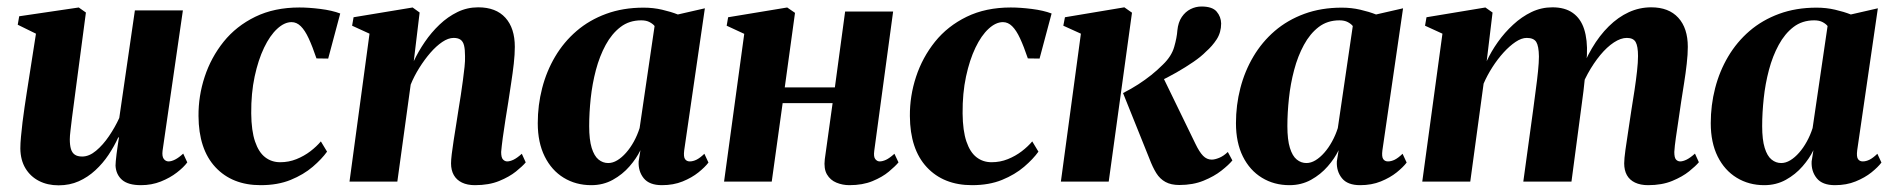

<svg xmlns="http://www.w3.org/2000/svg" viewBox="-20 -558 5816 590"><path d="M160 11.5Q126 11.5 99.8 -2Q73.5 -15.5 58.2 -40.8Q43 -66 42.5 -101.5Q42.5 -117.5 44.5 -138.2Q46.5 -159 49.2 -182.5Q52 -206 55.5 -229Q59 -252 62 -272L90.5 -454.5L34.5 -482L39 -508L222 -535L244 -519.5L213 -285.5Q210.5 -264.5 207.2 -241.2Q204 -218 201.2 -195.8Q198.5 -173.5 196.5 -156.2Q194.5 -139 194.5 -130Q194.5 -112 198 -100.2Q201.5 -88.5 209.8 -82.8Q218 -77 232.5 -77Q254 -77 275.2 -94.8Q296.5 -112.5 315 -139.8Q333.5 -167 346.5 -195.5L394.5 -526H542L479.5 -94.5Q477.5 -77.5 483.2 -69.8Q489 -62 498 -62Q507 -62 518.2 -67.8Q529.5 -73.5 543 -86L555.5 -59Q544.5 -44 523.5 -27.8Q502.5 -11.5 474.2 -0.2Q446 11 413 11Q374 11 355.2 -5.2Q336.5 -21.5 335 -49Q335 -53.5 335.8 -63Q336.5 -72.5 338.2 -85Q340 -97.5 341.8 -110.8Q343.5 -124 345.5 -135.5L343.5 -136Q331 -108.5 313.5 -82.2Q296 -56 273 -34.8Q250 -13.5 222 -1Q194 11.5 160 11.5Z M781 11Q693.5 11 642 -44.2Q590.5 -99.5 590 -201.5Q589.5 -263 609 -322.2Q628.5 -381.5 667.2 -429.8Q706 -478 764.5 -506.5Q823 -535 900 -535Q929 -535 964.8 -530.5Q1000.5 -526 1025.5 -516.5L988.5 -378L952.5 -378.5Q940 -415.5 928.5 -440.2Q917 -465 904.2 -477.5Q891.5 -490 876 -490Q854 -490 831.8 -469.5Q809.5 -449 791.5 -411.5Q773.5 -374 762.5 -322.8Q751.5 -271.5 752 -209.5Q752.5 -156 763.8 -123Q775 -90 794.8 -74.8Q814.5 -59.5 841 -59.5Q867.5 -59.5 891 -69Q914.5 -78.5 933.8 -93.2Q953 -108 966 -123.5L985 -92Q969 -69.5 941 -45.5Q913 -21.5 873.2 -5.2Q833.5 11 781 11Z M1251.5 -370Q1265.5 -400 1285.5 -429.2Q1305.5 -458.5 1330.8 -482.5Q1356 -506.5 1385.8 -521Q1415.5 -535.5 1449.5 -535.5Q1504 -535.5 1533 -503.5Q1562 -471.5 1562 -414Q1562 -391 1558.8 -362.2Q1555.5 -333.5 1550.8 -303.2Q1546 -273 1542 -245Q1538 -219.5 1533.2 -190.2Q1528.5 -161 1525 -134.8Q1521.5 -108.5 1520 -91Q1520 -73.5 1525.8 -67.8Q1531.5 -62 1538.5 -62Q1547 -62 1558 -67.2Q1569 -72.5 1583.5 -85.5L1595.5 -59Q1586 -47.5 1565.5 -31Q1545 -14.5 1513.8 -1.8Q1482.5 11 1439.5 11Q1416 11 1399.5 3Q1383 -5 1374.5 -20Q1366 -35 1366 -56Q1366 -66.5 1368.2 -84.8Q1370.5 -103 1374 -126.2Q1377.5 -149.5 1381.5 -173.5Q1385.5 -197.5 1388.5 -218.5Q1392.5 -242 1396 -265.5Q1399.5 -289 1402.5 -311.2Q1405.5 -333.5 1407.5 -352.5Q1409.5 -371.5 1409 -385.5Q1409 -406 1406 -418.2Q1403 -430.5 1395.2 -436Q1387.5 -441.5 1374 -441.5Q1357.5 -441.5 1339 -429Q1320.5 -416.5 1302.5 -395.8Q1284.5 -375 1268.5 -349.5Q1252.5 -324 1242 -298L1201 0H1054L1115.5 -454.5L1062 -479L1066.5 -505L1248 -535L1269.5 -519.5Z M2082.5 -96Q2080 -76.5 2085 -69.2Q2090 -62 2099.5 -62Q2109.5 -62 2120.2 -67.2Q2131 -72.5 2144.5 -85.5L2157 -58.5Q2146.5 -44.5 2126.2 -28.2Q2106 -12 2077.8 -0.5Q2049.5 11 2014 11Q1975.5 11 1958.2 -10.2Q1941 -31.5 1942.5 -62L1948 -96.5Q1936 -71.5 1914.5 -46.8Q1893 -22 1863.2 -5.5Q1833.5 11 1797 11Q1749.5 11 1712.2 -11.8Q1675 -34.5 1653.8 -77.2Q1632.5 -120 1632.5 -179.5Q1632.5 -235 1646 -287.2Q1659.5 -339.5 1686 -384.2Q1712.5 -429 1751.8 -462.8Q1791 -496.5 1842.8 -515.5Q1894.5 -534.5 1957.5 -534.5Q1987.5 -534.5 2014.5 -528.2Q2041.5 -522 2063 -513.5L2146 -532.5ZM1991.5 -478Q1986.5 -484.5 1976.2 -490Q1966 -495.5 1950.5 -495.5Q1913.5 -495.5 1886.8 -475Q1860 -454.5 1841.2 -420Q1822.5 -385.5 1811.2 -343Q1800 -300.5 1795.2 -255.8Q1790.5 -211 1790.5 -170.5Q1790.5 -128.5 1798.2 -103.5Q1806 -78.5 1819.2 -67.8Q1832.5 -57 1849 -57Q1863 -57 1877 -65.5Q1891 -74 1904 -88.8Q1917 -103.5 1927.8 -123Q1938.5 -142.5 1945.5 -164.5Z M2666.5 -94.5Q2664 -76 2669.8 -69Q2675.5 -62 2683 -62Q2692 -62 2702.8 -67Q2713.5 -72 2728.5 -85.5L2741 -59Q2731 -47 2711.2 -30.5Q2691.5 -14 2661.2 -1.5Q2631 11 2590 11Q2569 11 2550.2 3.2Q2531.5 -4.5 2521.2 -22Q2511 -39.5 2514.5 -68.5L2538.5 -241H2385L2351.5 0H2205L2267 -454L2213 -479L2217.5 -505L2399 -535L2423 -518.5L2391.5 -289.5H2545.5L2577 -522.5H2724.5Z M2967 11Q2879.5 11 2828 -44.2Q2776.5 -99.5 2776 -201.5Q2775.5 -263 2795 -322.2Q2814.5 -381.5 2853.2 -429.8Q2892 -478 2950.5 -506.5Q3009 -535 3086 -535Q3115 -535 3150.8 -530.5Q3186.5 -526 3211.5 -516.5L3174.5 -378L3138.5 -378.5Q3126 -415.5 3114.5 -440.2Q3103 -465 3090.2 -477.5Q3077.5 -490 3062 -490Q3040 -490 3017.8 -469.5Q2995.5 -449 2977.5 -411.5Q2959.5 -374 2948.5 -322.8Q2937.5 -271.5 2938 -209.5Q2938.5 -156 2949.8 -123Q2961 -90 2980.8 -74.8Q3000.5 -59.5 3027 -59.5Q3053.5 -59.5 3077 -69Q3100.5 -78.5 3119.8 -93.2Q3139 -108 3152 -123.5L3171 -92Q3155 -69.5 3127 -45.5Q3099 -21.5 3059.2 -5.2Q3019.5 11 2967 11Z M3240 0 3301.5 -454.5 3247.5 -479 3252.5 -505 3435 -535.5 3458.5 -519 3387 0ZM3604 10.5Q3578.5 10.5 3561.5 1.2Q3544.5 -8 3533.2 -26Q3522 -44 3512 -70.5L3431 -272Q3456.5 -285 3477.8 -298.8Q3499 -312.5 3517.8 -327.5Q3536.5 -342.5 3553.5 -359.5Q3580 -385 3588.2 -413.8Q3596.5 -442.5 3598 -465Q3600.5 -489.5 3611.5 -505.8Q3622.5 -522 3638.5 -530Q3654.5 -538 3672 -538Q3705.5 -538 3718.8 -522.2Q3732 -506.5 3732.5 -486Q3732.5 -458.5 3718.8 -437.2Q3705 -416 3686 -399.5Q3671.5 -384.5 3647.5 -368Q3623.5 -351.5 3595 -335.2Q3566.5 -319 3537.8 -305.5Q3509 -292 3484.5 -282.5L3549 -331L3653.5 -116Q3665.5 -91 3677 -79.2Q3688.5 -67.5 3703.5 -67.5Q3713 -67.5 3726.5 -73Q3740 -78.5 3753 -91L3767 -65Q3756 -51.5 3733.5 -33.8Q3711 -16 3678.5 -2.8Q3646 10.5 3604 10.5Z M4228 -96Q4225.5 -76.5 4230.5 -69.2Q4235.5 -62 4245 -62Q4255 -62 4265.8 -67.2Q4276.5 -72.5 4290 -85.5L4302.5 -58.5Q4292 -44.5 4271.8 -28.2Q4251.5 -12 4223.2 -0.5Q4195 11 4159.5 11Q4121 11 4103.8 -10.2Q4086.5 -31.5 4088 -62L4093.5 -96.5Q4081.5 -71.5 4060 -46.8Q4038.5 -22 4008.8 -5.5Q3979 11 3942.5 11Q3895 11 3857.8 -11.8Q3820.5 -34.5 3799.2 -77.2Q3778 -120 3778 -179.5Q3778 -235 3791.5 -287.2Q3805 -339.5 3831.5 -384.2Q3858 -429 3897.2 -462.8Q3936.5 -496.5 3988.2 -515.5Q4040 -534.5 4103 -534.5Q4133 -534.5 4160 -528.2Q4187 -522 4208.5 -513.5L4291.5 -532.5ZM4137 -478Q4132 -484.5 4121.8 -490Q4111.5 -495.5 4096 -495.5Q4059 -495.5 4032.2 -475Q4005.5 -454.5 3986.8 -420Q3968 -385.5 3956.8 -343Q3945.5 -300.5 3940.8 -255.8Q3936 -211 3936 -170.5Q3936 -128.5 3943.8 -103.5Q3951.5 -78.5 3964.8 -67.8Q3978 -57 3994.5 -57Q4008.5 -57 4022.5 -65.5Q4036.5 -74 4049.5 -88.8Q4062.5 -103.5 4073.2 -123Q4084 -142.5 4091 -164.5Z M4566.5 -519.5 4548.5 -370Q4562 -399.5 4582.8 -428.8Q4603.5 -458 4629.8 -482.2Q4656 -506.5 4686.2 -521Q4716.5 -535.5 4750.5 -535.5Q4789 -535.5 4813.2 -518.2Q4837.5 -501 4848 -468.2Q4858.5 -435.5 4856.5 -389Q4856 -381.5 4855 -370.5Q4854 -359.5 4852.2 -347.5Q4850.5 -335.5 4849 -325L4831.5 -320.5Q4848.5 -370 4871.8 -409.5Q4895 -449 4923.8 -477.2Q4952.5 -505.5 4985.2 -520.5Q5018 -535.5 5054 -535.5Q5108 -535.5 5137.2 -503.5Q5166.5 -471.5 5166.5 -414Q5166.5 -391 5163.2 -362.2Q5160 -333.5 5155.2 -303.5Q5150.5 -273.5 5146 -245Q5142.5 -219.5 5138 -190.2Q5133.5 -161 5129.8 -134.8Q5126 -108.5 5125 -91Q5125 -73.5 5130.2 -67.8Q5135.5 -62 5143 -62Q5151.5 -62 5162.8 -67.5Q5174 -73 5188.5 -86L5200.5 -59.5Q5191 -48 5170.5 -31.5Q5150 -15 5118.5 -2Q5087 11 5044.5 11Q5021 11 5004.2 3Q4987.5 -5 4979.2 -20Q4971 -35 4971 -56Q4971 -69.5 4974.8 -97.2Q4978.5 -125 4983.8 -157.8Q4989 -190.5 4993 -219Q4998 -250 5002.8 -281.2Q5007.5 -312.5 5010.5 -339.8Q5013.5 -367 5013.5 -385.5Q5013.5 -416 5006.2 -428.8Q4999 -441.5 4979 -441.5Q4960.5 -441.5 4939.2 -427.5Q4918 -413.5 4897.5 -388.8Q4877 -364 4859.2 -331.8Q4841.5 -299.5 4830.5 -263L4853 -351.5Q4851.5 -332 4849.8 -314.5Q4848 -297 4846 -279.2Q4844 -261.5 4841 -241L4809 0H4661L4691 -218.5Q4695 -250 4699.2 -281Q4703.5 -312 4706.2 -339.2Q4709 -366.5 4709 -384.5Q4708.5 -416.5 4700.8 -429Q4693 -441.5 4671.5 -441.5Q4655.5 -441.5 4637.2 -429.2Q4619 -417 4600.5 -396.8Q4582 -376.5 4566 -351.5Q4550 -326.5 4539 -301L4498 0H4350.5L4412.5 -454.5L4359 -479L4363.5 -505L4544.5 -535Z M5687 -96Q5684.5 -76.5 5689.5 -69.2Q5694.5 -62 5704 -62Q5714 -62 5724.8 -67.2Q5735.5 -72.5 5749 -85.5L5761.5 -58.5Q5751 -44.5 5730.8 -28.2Q5710.5 -12 5682.2 -0.5Q5654 11 5618.5 11Q5580 11 5562.8 -10.2Q5545.5 -31.5 5547 -62L5552.5 -96.5Q5540.5 -71.5 5519 -46.8Q5497.5 -22 5467.8 -5.5Q5438 11 5401.5 11Q5354 11 5316.8 -11.8Q5279.5 -34.5 5258.2 -77.2Q5237 -120 5237 -179.5Q5237 -235 5250.5 -287.2Q5264 -339.5 5290.5 -384.2Q5317 -429 5356.2 -462.8Q5395.5 -496.5 5447.2 -515.5Q5499 -534.5 5562 -534.5Q5592 -534.5 5619 -528.2Q5646 -522 5667.5 -513.5L5750.5 -532.5ZM5596 -478Q5591 -484.5 5580.8 -490Q5570.5 -495.5 5555 -495.5Q5518 -495.5 5491.2 -475Q5464.5 -454.5 5445.8 -420Q5427 -385.5 5415.8 -343Q5404.5 -300.5 5399.8 -255.8Q5395 -211 5395 -170.5Q5395 -128.5 5402.8 -103.5Q5410.5 -78.5 5423.8 -67.8Q5437 -57 5453.5 -57Q5467.5 -57 5481.5 -65.5Q5495.5 -74 5508.5 -88.8Q5521.5 -103.5 5532.2 -123Q5543 -142.5 5550 -164.5Z"/></svg>

Font: Merriweather 96pt ExtraBold
Style: Italic
Weight: 800
Italic angle: -7.8°
Version: Version 2.101